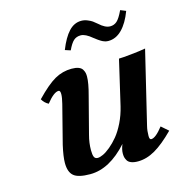

<svg xmlns="http://www.w3.org/2000/svg" viewBox="-98 -719 768 816"><g transform="rotate(-15 286.5 -310.5)"><path d="M279.8 -314.9 237.8 -152.8Q229 -120.1 229 -87.9Q229 -67.4 233.2 -58.1Q237.3 -48.8 249 -48.8Q258.3 -48.8 272.7 -55.4Q287.1 -62 305.4 -77.1Q323.7 -92.3 341.1 -113.3Q358.4 -134.3 374.3 -166.5Q390.1 -198.7 398.9 -235.8L444.8 -433.1Q459.5 -433.1 499.5 -437.3Q539.6 -441.4 563 -445.8L485.8 -125Q481 -106 481 -83Q481 -66.9 488.8 -66.9Q508.3 -66.9 541 -108.9L571.8 -82Q524.4 -34.2 486.3 -12.2Q448.2 9.8 410.2 9.8Q392.1 9.8 380.4 5.1Q368.7 0.5 363.8 -8.1Q358.9 -16.6 357.4 -23.4Q356 -30.3 356 -39.1Q356 -57.1 365.2 -79.1Q285.6 9.8 200.2 9.8Q147.9 9.8 127.9 -7.1Q107.9 -23.9 107.9 -64Q107.9 -91.8 119.1 -141.1L162.1 -309.1Q168.9 -335.9 168.9 -351.1Q168.9 -367.2 161.1 -367.2Q140.1 -367.2 106.9 -325.2Q89.4 -334 79.1 -352.1Q129.9 -404.8 164.6 -424.3Q199.2 -443.8 238.8 -443.8Q257.3 -443.8 269.3 -439.2Q281.2 -434.6 286.1 -426Q291 -417.5 292.5 -410.6Q293.9 -403.8 293.9 -395Q293.9 -366.7 279.8 -314.9ZM444.8 -575.2Q461.9 -575.2 474.6 -586.4Q487.3 -597.7 502.9 -630.9L526.9 -621.1Q508.3 -571.3 481.4 -544.2Q454.6 -517.1 420.9 -517.1Q417.5 -517.1 414.3 -517.6Q411.1 -518.1 408.4 -518.6Q405.8 -519 402.1 -520.8Q398.4 -522.5 396.2 -523.2Q394 -523.9 390.4 -526.4Q386.7 -528.8 385 -529.8Q383.3 -530.8 379.2 -533.7Q375 -536.6 373.8 -537.6Q372.6 -538.6 368.2 -542Q363.8 -545.4 362.8 -545.9Q333.5 -570.8 313 -570.8Q293.9 -570.8 281.5 -559.6Q269 -548.3 255.9 -520L231.9 -527.8Q252 -578.6 275.9 -604.2Q299.8 -629.9 331.1 -629.9Q344.7 -629.9 357.9 -624.5Q371.1 -619.1 378.4 -614Q385.7 -608.9 397 -599.1Q422.9 -575.2 444.8 -575.2Z"/></g></svg>

Font: Linux Libertine
Style: Bold Italic
Weight: 700
Italic angle: -11.5°
Designer: Philipp H. Poll
Foundry: Philipp H. Poll
Version: Version 4.0.5